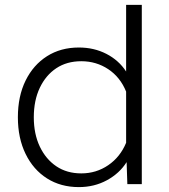

<svg xmlns="http://www.w3.org/2000/svg" viewBox="-20 -752 690 784"><path d="M302 -558Q364 -558 414.5 -532Q465 -506 495 -460V-732H559V0H500L497 -90Q468 -44 416.5 -16Q365 12 302 12Q228 12 172 -23.5Q116 -59 84.5 -123.5Q53 -188 53 -273Q53 -359 84.5 -423Q116 -487 172 -522.5Q228 -558 302 -558ZM312 -44Q373 -44 422 -77.5Q471 -111 495 -169V-378Q471 -437 422 -469.5Q373 -502 312 -502Q253 -502 210 -473.5Q167 -445 142.5 -393.5Q118 -342 118 -273Q118 -205 142.5 -153.5Q167 -102 210 -73Q253 -44 312 -44Z"/></svg>

Font: Azeret Mono Thin ExtraLight
Style: Regular
Weight: 250
Version: Version 1.002